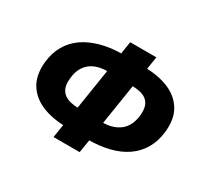

<svg xmlns="http://www.w3.org/2000/svg" viewBox="-151 -965 1308 1221"><g transform="rotate(30 502.5 -355.0)"><path d="M362 28 382 -98 425 -68H403Q300 -68 222.5 -100Q145 -132 106 -196.5Q67 -261 77 -359Q85 -430 116.5 -484Q148 -538 200.5 -574Q253 -610 324 -629Q395 -648 481 -648H509L464 -618L483 -738H675L656 -616L613 -646H635Q740 -646 817 -614.5Q894 -583 933 -518.5Q972 -454 961 -355Q953 -283 921 -228.5Q889 -174 836.5 -138Q784 -102 713 -84.5Q642 -67 557 -67H528L574 -96L554 28ZM396 -177 453 -539 484 -506H453Q416 -506 384 -497.5Q352 -489 327.5 -470.5Q303 -452 287 -422Q271 -392 267 -349Q262 -308 271.5 -281Q281 -254 301.5 -238.5Q322 -223 351 -216.5Q380 -210 413 -210H441ZM585 -175 554 -208H586Q622 -208 653 -217Q684 -226 709 -244.5Q734 -263 750 -293Q766 -323 771 -366Q775 -407 766.5 -434Q758 -461 737.5 -476.5Q717 -492 688.5 -498Q660 -504 625 -504H598L642 -537Z"/></g></svg>

Font: Nunito Sans 8pt Black
Style: Italic
Weight: 900
Italic angle: -9°
Version: Version 3.101;gftools[0.9.27]